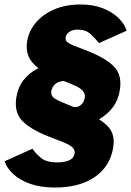

<svg xmlns="http://www.w3.org/2000/svg" viewBox="-32 -753 584 856"><path d="M212.5 83Q148 83 101.2 66Q54.5 49 26.2 22.2Q-2 -4.5 -11.5 -34L112.5 -90Q127.5 -68.5 151 -48.8Q174.5 -29 224.5 -29Q256 -29 276.8 -38.5Q297.5 -48 300.5 -68Q303 -83 292.2 -94.8Q281.5 -106.5 247.5 -120L183.5 -145Q100.5 -178 65.8 -215.8Q31 -253.5 40.5 -317Q47.5 -363 73.2 -396.2Q99 -429.5 139.5 -449Q106.5 -474 95 -502.5Q83.5 -531 88.5 -566Q95.5 -613 126.8 -650.8Q158 -688.5 209.2 -710.8Q260.5 -733 327.5 -733Q383.5 -733 426.2 -716.2Q469 -699.5 496.2 -672.8Q523.5 -646 532.5 -616L409.5 -561Q392.5 -582 371.2 -601.5Q350 -621 314.5 -621Q292 -621 277.5 -611.2Q263 -601.5 260.5 -585Q258.5 -571 271 -563Q283.5 -555 291.5 -552L360.5 -525Q443 -492 477.8 -454.5Q512.5 -417 502.5 -353Q496 -308 472 -275.8Q448 -243.5 409.5 -221Q451 -195.5 465.2 -166Q479.5 -136.5 472.5 -95Q464.5 -42.5 432.5 -2.5Q400.5 37.5 345.2 60.2Q290 83 212.5 83ZM295.5 -276Q311 -274 322.5 -280.8Q334 -287.5 340.2 -299.8Q346.5 -312 346.5 -327Q345 -341.5 331.2 -353.8Q317.5 -366 286.5 -378L252.5 -392Q234 -390.5 222.5 -384Q211 -377.5 204.8 -367.5Q198.5 -357.5 196.5 -346Q194.5 -329 205.8 -318.5Q217 -308 257.5 -292Z"/></svg>

Font: Public Sans Thin Black
Style: Italic
Weight: 900
Italic angle: -8°
Version: Version 2.001